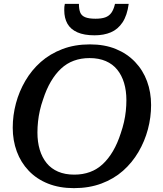

<svg xmlns="http://www.w3.org/2000/svg" viewBox="-20 -958 845 995"><path d="M363 17Q288 17 229 -6.5Q170 -30 129 -73Q88 -116 67 -173Q46 -230 46 -296Q46 -360 62.5 -422Q79 -484 111.5 -539.5Q144 -595 191.5 -637Q239 -679 303 -703.5Q367 -728 446 -728Q522 -728 580.5 -704Q639 -680 680 -637Q721 -594 742 -537Q763 -480 763 -414Q763 -350 746.5 -288Q730 -226 697.5 -170.5Q665 -115 617.5 -73Q570 -31 506 -7Q442 17 363 17ZM444 -657Q400 -657 363 -643.5Q326 -630 296.5 -602.5Q267 -575 243.5 -535Q220 -495 203 -442Q193 -414 186.5 -385Q180 -356 177 -327.5Q174 -299 174 -271Q174 -222 186 -182Q198 -142 221.5 -113Q245 -84 281 -68.5Q317 -53 365 -53Q409 -53 446 -66.5Q483 -80 512.5 -107.5Q542 -135 565.5 -175Q589 -215 606 -268Q616 -297 622.5 -325.5Q629 -354 632 -382.5Q635 -411 635 -439Q635 -488 623 -528Q611 -568 587.5 -597Q564 -626 528 -641.5Q492 -657 444 -657ZM470 -775Q518 -775 554.5 -790.5Q591 -806 615 -842Q639 -878 647 -938H576Q569 -908 557 -891.5Q545 -875 525.5 -868Q506 -861 475 -861Q440 -861 421 -869Q402 -877 395.5 -894Q389 -911 389 -938H316Q314 -930 313.5 -922.5Q313 -915 313 -905Q313 -864 329.5 -835Q346 -806 381 -790.5Q416 -775 470 -775Z"/></svg>

Font: Roboto Serif Medium
Style: Italic
Weight: 500
Italic angle: -10°
Designer: Greg Gazdowicz
Foundry: Commercial Type
Version: Version 1.008